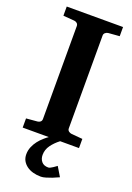

<svg xmlns="http://www.w3.org/2000/svg" viewBox="-165 -732 689 1000"><g transform="rotate(20 179.5 -231.5)"><path d="M293.9 176.8Q275.4 185.5 257.8 192.4Q242.7 198.2 226.3 203.1Q210 208 198.7 208Q175.3 208 155 202.4Q134.8 196.8 119.9 185.8Q105 174.8 96.4 159.4Q87.9 144 87.9 124Q87.9 102.1 96.2 82.5Q104.5 63 116.9 47.1Q129.4 31.2 143.6 19Q156.7 7.3 167.5 0H22.9V-50.8L85 -56.2Q94.2 -57.1 100.6 -62.7Q106.9 -68.4 106.9 -78.1V-592.8Q106.9 -602.5 100.6 -608.4Q94.2 -614.3 85 -615.2L22.9 -620.1V-670.9H335V-620.1L272.9 -615.2Q264.6 -614.3 257.3 -608.4Q250 -602.5 250 -592.8V-78.1Q250 -68.4 257.3 -62.7Q264.6 -57.1 272.9 -56.2L335 -50.8V0H230.5Q203.6 20.5 186.5 44.4Q168.9 68.8 168.9 98.1Q168.9 120.1 181.4 135Q193.8 149.9 218.8 149.9Q223.6 149.9 230.2 146.5Q236.8 143.1 243.4 138.9Q250 134.8 255.1 130.6Q260.3 126.5 262.7 125Z"/></g></svg>

Font: Charis SIL Eur
Style: Bold
Weight: 700
Foundry: SIL International
Version: Version 5.000